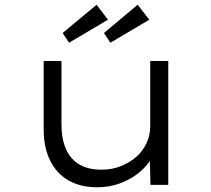

<svg xmlns="http://www.w3.org/2000/svg" viewBox="-20 -779 891 809"><path d="M388 10Q318 10 267.5 -19.5Q217 -49 190.5 -104Q164 -159 164 -234V-522H239V-254Q239 -194 258 -151Q277 -108 314.5 -86Q352 -64 407 -64Q451 -64 488 -78.5Q525 -93 553 -117Q581 -141 597 -175Q613 -209 613 -246V-522H689V0H614L611 -120L625 -126Q612 -94 578.5 -62.5Q545 -31 496 -10.5Q447 10 388 10ZM445 -599 418 -640 560 -759 609 -696ZM271 -599 244 -640 387 -759 435 -696Z"/></svg>

Font: Lexend Peta Light
Style: Regular
Weight: 300
Version: Version 1.007